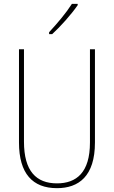

<svg xmlns="http://www.w3.org/2000/svg" viewBox="-20 -971 594 1001"><path d="M385 -944V-951H355C323 -901 281 -852 236 -803V-793H252C295 -832 352 -896 385 -944ZM475 -228V-714H449V-228C449 -72 379 -15 277 -15C169 -15 105 -79 105 -232V-714H79V-228C79 -66 150 10 277 10C390 10 475 -52 475 -228Z"/></svg>

Font: Noto Sans Ethiopic Condensed Thin
Style: Regular
Weight: 100
Width: 3
Designer: Monotype Design Team
Foundry: Monotype Imaging Inc.
Version: Version 2.102